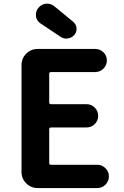

<svg xmlns="http://www.w3.org/2000/svg" viewBox="-20 -1000 654 1015"><path d="M178.7 -5.9Q143.6 -5.9 118.7 -30.8Q93.8 -55.7 93.8 -90.8V-656.2Q93.8 -691.4 118.7 -716.3Q143.6 -741.2 178.7 -741.2H483.4Q508.8 -741.2 526.9 -723.6Q544.9 -706.1 544.9 -680.7Q544.9 -655.3 526.9 -637.2Q508.8 -619.1 483.4 -619.1H250Q240.2 -619.1 240.2 -609.4V-459Q240.2 -449.2 250 -449.2H437.5Q462.9 -449.2 481 -431.2Q499 -413.1 499 -387.7Q499 -362.3 481 -344.2Q462.9 -326.2 437.5 -326.2H250Q240.2 -326.2 240.2 -316.4V-138.7Q240.2 -128.9 250 -128.9H494.1Q519.5 -128.9 537.6 -110.8Q555.7 -92.8 555.7 -67.4Q555.7 -42 537.6 -23.9Q519.5 -5.9 494.1 -5.9ZM373 -815.4Q359.4 -799.8 338.9 -796.9Q335 -795.9 331.1 -795.9Q314.5 -795.9 299.8 -805.7L194.3 -876Q173.8 -889.6 169.9 -914.1Q169.9 -918.9 169.9 -923.8Q169.9 -942.4 182.6 -958Q198.2 -977.5 223.6 -980.5Q227.5 -980.5 230.5 -980.5Q252 -980.5 268.6 -965.8L368.2 -883.8Q384.8 -869.1 384.8 -846.7Q384.8 -829.1 373 -815.4Z"/></svg>

Font: Gen Jyuu GothicX Bold
Style: Bold
Weight: 700
Designer: Ryoko NISHIZUKA (kana &amp; ideographs); Paul D. Hunt (Latin, Greek &amp; Cyrillic); Wenlong ZHANG (bopomofo); Sandoll C
Version: Version 1.058.20140828